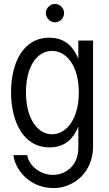

<svg xmlns="http://www.w3.org/2000/svg" viewBox="-20 -728 550 967"><path d="M210.9 -662.1C210.9 -657.7 211.4 -654.8 211.9 -652.8C214.4 -642.1 219.7 -633.3 228 -626.5C236.3 -619.6 246.1 -615.7 256.8 -615.7C269 -615.7 279.8 -620.1 289.1 -629.4C298.3 -638.7 302.7 -649.4 302.7 -662.1C302.7 -666 302.2 -668.9 301.8 -671.4C299.3 -681.6 293.9 -690.9 285.6 -697.8C277.3 -704.6 267.6 -708 256.8 -708C244.6 -708 233.9 -703.6 224.6 -694.3C215.3 -685.1 210.9 -674.3 210.9 -662.1ZM448.7 8.8V0V-523.9H374.5V-432.6C351.6 -486.3 312.5 -538.1 228.5 -538.1C91.8 -538.1 35.6 -404.3 35.6 -263.2C35.6 -124.5 91.8 14.2 229.5 14.2C314.5 14.2 351.6 -37.1 374.5 -89.8V0V16.1C374.5 109.9 307.1 152.8 246.1 152.8C188.5 152.8 126.5 111.8 117.2 53.2H47.4C55.7 123.5 125.5 219.2 250.5 219.2C349.1 219.2 448.7 142.1 448.7 8.8ZM110.8 -263.2C110.8 -398.4 169.9 -471.7 242.2 -471.7C314.5 -471.7 377 -396.5 377 -262.2C377 -128.9 314.5 -51.8 242.2 -51.8C169.9 -51.8 110.8 -128.9 110.8 -263.2Z"/></svg>

Font: Tuffy
Style: Regular
Weight: 500
Designer: Thatcher Ulrich, Karoly Barta and Michael Everson
Version: Version 001.270